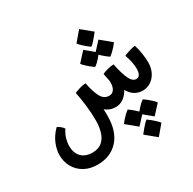

<svg xmlns="http://www.w3.org/2000/svg" viewBox="-186 -742 1258 1252"><g transform="rotate(-30 443.5 -115.5)"><path d="M228 275.9Q169.4 275.9 127.7 251.7Q85.9 227.5 63.7 187.3Q41.5 147 41.5 99.1Q41.5 57.1 59.8 12.9Q78.1 -31.2 116.7 -70.3Q127.9 -66.9 141.4 -55.7Q154.8 -44.4 161.6 -33.7Q142.1 -4.4 134 24.2Q126 52.7 126 78.6Q126 128.9 154.5 159.9Q183.1 190.9 237.8 190.9Q283.2 190.9 310.1 167.7Q336.9 144.5 348.6 105.7Q360.4 66.9 360.4 19.5Q360.4 -40 353 -98.9Q345.7 -157.7 336.4 -200.7Q351.1 -207.5 374.3 -214.8Q397.5 -222.2 422.9 -223.6Q437 -151.4 458 -113.5Q479 -75.7 517.6 -75.7Q541.5 -75.7 554.2 -95Q566.9 -114.3 566.9 -142.6Q566.9 -147 566.9 -153.6Q566.9 -160.2 563.5 -175.8Q561 -187.5 558.8 -199.2Q556.6 -210.9 555.2 -217.3Q571.8 -225.6 596.2 -231.9Q620.6 -238.3 642.6 -238.8Q659.7 -157.7 678.5 -119.9Q697.3 -82 724.1 -82Q759.8 -82 759.8 -141.6Q759.8 -163.1 754.4 -190.2Q749 -217.3 737.8 -249Q752 -256.3 778.8 -264.6Q805.7 -272.9 823.7 -274.9Q834.5 -243.2 840.1 -204.1Q845.7 -165 845.7 -137.7Q845.7 -96.2 829.3 -64Q813 -31.7 785.4 -13.4Q757.8 4.9 723.6 4.9Q692.9 4.9 666.5 -10.3Q640.1 -25.4 619.6 -60.1Q606 -31.7 579.1 -11Q552.2 9.8 517.6 9.8Q495.1 9.8 475.6 2.4Q456.1 -4.9 440.4 -17.6Q441.4 -3.9 441.4 10Q441.4 23.9 441.4 32.2Q441.4 148.4 383.3 212.2Q325.2 275.9 228 275.9ZM574.7 -411.1Q548.3 -430.2 526.6 -450.4Q504.9 -470.7 501.5 -477.5L563.5 -550.8L643.1 -485.4Q612.3 -446.8 596.2 -429.7Q580.1 -412.6 574.7 -411.1ZM529.8 -284.7Q503.4 -303.2 481.7 -323.5Q460 -343.8 456.1 -351.1L519 -419.9L598.6 -354Q570.8 -318.4 553 -302Q535.2 -285.6 529.8 -284.7ZM648.9 -293Q622.6 -311.5 600.6 -332Q578.6 -352.5 575.2 -359.4L638.2 -428.2L717.8 -362.8Q697.3 -335.4 675.8 -315.2Q654.3 -294.9 648.9 -293ZM586.4 197.3 506.8 131.8Q527.3 104.5 549.1 84.2Q570.8 64 575.7 62Q602.1 80.6 624 101.1Q646 121.6 649.4 128.4ZM705.6 189 626 123Q653.8 87.4 671.9 71Q689.9 54.7 694.8 53.7Q721.2 72.3 743.2 92.5Q765.1 112.8 768.6 120.1ZM661.1 319.8 581.5 254.4Q612.3 215.8 628.4 198.7Q644.5 181.6 649.9 180.2Q676.3 199.2 698 219.5Q719.7 239.7 723.1 246.6Z"/></g></svg>

Font: Harmattan
Style: Bold
Weight: 700
Designer: George W. Nuss III and SIL International
Foundry: SIL International
Version: Version 4.000